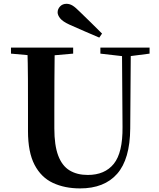

<svg xmlns="http://www.w3.org/2000/svg" viewBox="-20 -997 858 1035"><path d="M530.1 -816 515.2 -794.3Q474.9 -811.1 434.7 -828.9Q394.6 -846.7 354.5 -864.2Q317.5 -881.2 304.1 -898.4Q290.6 -915.6 290.6 -930.5Q290.6 -948.1 303.8 -962.3Q317.1 -976.5 338.6 -976.5Q355.4 -976.5 371.2 -966.9Q387 -957.3 411.2 -932.7Q439.4 -905.6 469.7 -875.8Q499.9 -846.1 530.1 -816ZM411.6 18.6Q328.6 18.6 265.1 -11.1Q201.7 -40.8 166.3 -108.6Q130.9 -176.3 130.9 -290V-400.9Q130.9 -485.1 130.6 -570.6Q130.2 -656.1 127.5 -740.5H274.9Q273.9 -656.3 273.4 -571.6Q272.9 -486.9 272.9 -400.9V-305Q272.9 -213.4 293.8 -158.2Q314.7 -102.9 355.1 -78.4Q395.4 -53.9 453 -53.9Q545.1 -53.9 593.5 -114Q641.9 -174.1 640.5 -312.5L637.5 -740.5H685.2L682 -304.3Q680.6 -138.8 611.5 -60.1Q542.4 18.6 411.6 18.6ZM39.2 -707.9V-740.5H374.4V-707.9L218.8 -694.2H191.8ZM521.1 -707.9V-740.5H786.3V-707.9L674.7 -693.5H646.5Z"/></svg>

Font: Source Han Serif JP VF
Style: Regular
Weight: 250
Designer: Ryoko NISHIZUKA 西塚涼子 (kana & ideographs); Frank Grießhammer (Latin, Greek & Cyrillic); Wenlong ZHANG 张文龙 (bopomofo); San
Foundry: Adobe
Version: Version 2.001;hotconv 1.1.0;makeotfexe 2.6.0